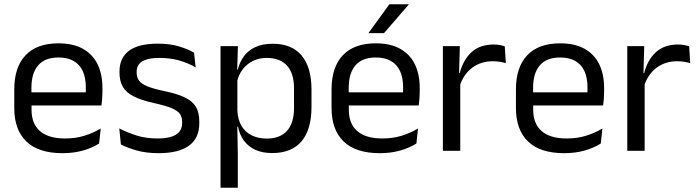

<svg xmlns="http://www.w3.org/2000/svg" viewBox="-20 -703 3251 895"><path d="M271 11Q159.5 11 103 -43.5Q46.5 -98 46.5 -199.5V-286.5Q46.5 -389.5 99 -445.2Q151.5 -501 252.5 -501Q320.5 -501 366 -475.8Q411.5 -450.5 434.5 -404Q457.5 -357.5 457.5 -293V-275Q457.5 -259 456.2 -243Q455 -227 453 -211.5H378.5Q379.5 -235.5 379.8 -257Q380 -278.5 380 -296.5Q380 -341 365.8 -371.8Q351.5 -402.5 323.2 -418.8Q295 -435 252.5 -435Q189.5 -435 158 -398.5Q126.5 -362 126.5 -294V-247.5L127 -237.5V-191Q127 -160.5 136 -136Q145 -111.5 164.2 -93.8Q183.5 -76 213.2 -66.8Q243 -57.5 284 -57.5Q331.5 -57.5 372.5 -70Q413.5 -82.5 449.5 -104L442 -34Q409.5 -13.5 366.5 -1.2Q323.5 11 271 11ZM89 -211.5V-272.5H436V-211.5Z M719.5 11Q660.5 11 616.5 -1.8Q572.5 -14.5 543.5 -29.5L536 -104.5Q572.5 -85.5 616.2 -71.5Q660 -57.5 715.5 -57.5Q772 -57.5 800.5 -75.5Q829 -93.5 829 -129V-134.5Q829 -157.5 818.2 -172.5Q807.5 -187.5 779.5 -199Q751.5 -210.5 700 -222Q638.5 -235.5 603 -253.8Q567.5 -272 552.2 -299Q537 -326 537 -365V-369.5Q537 -433.5 581.5 -466.5Q626 -499.5 715.5 -499.5Q773 -499.5 815.2 -486.5Q857.5 -473.5 884.5 -457.5L892 -389Q859.5 -408 817.5 -420.5Q775.5 -433 723 -433Q685 -433 661.5 -425.2Q638 -417.5 627.5 -403.2Q617 -389 617 -369V-365Q617 -343 627.5 -327.8Q638 -312.5 665.2 -301.2Q692.5 -290 741 -279.5Q803.5 -267 840.2 -249.5Q877 -232 893 -205.2Q909 -178.5 909 -136.5V-128Q909 -59 861 -24Q813 11 719.5 11Z M1248.5 10.5Q1203.5 10.5 1170.5 -4.5Q1137.5 -19.5 1117 -47.5Q1096.5 -75.5 1089.5 -112.5H1063L1086.5 -188.5Q1088.5 -144.5 1106.2 -115.2Q1124 -86 1154.5 -71.5Q1185 -57 1223.5 -57Q1285 -57 1317.8 -93Q1350.5 -129 1350.5 -198.5V-292Q1350.5 -361 1318 -397Q1285.5 -433 1223.5 -433Q1186.5 -433 1158 -418.5Q1129.5 -404 1110.8 -379Q1092 -354 1085 -322L1065 -378.5H1088.5Q1096.5 -412 1115.8 -439.2Q1135 -466.5 1168.8 -482.8Q1202.5 -499 1252 -499Q1340 -499 1386 -444.2Q1432 -389.5 1432 -285.5V-204.5Q1432 -99.5 1385.8 -44.5Q1339.5 10.5 1248.5 10.5ZM1008 172V-488H1089L1085.5 -370.5L1086.5 -345.5V-140L1086 -123.5L1088.5 13.5V172Z M1750 11Q1638.5 11 1582 -43.5Q1525.5 -98 1525.5 -199.5V-286.5Q1525.5 -389.5 1578 -445.2Q1630.5 -501 1731.5 -501Q1799.5 -501 1845 -475.8Q1890.5 -450.5 1913.5 -404Q1936.5 -357.5 1936.5 -293V-275Q1936.5 -259 1935.2 -243Q1934 -227 1932 -211.5H1857.5Q1858.5 -235.5 1858.8 -257Q1859 -278.5 1859 -296.5Q1859 -341 1844.8 -371.8Q1830.5 -402.5 1802.2 -418.8Q1774 -435 1731.5 -435Q1668.5 -435 1637 -398.5Q1605.5 -362 1605.5 -294V-247.5L1606 -237.5V-191Q1606 -160.5 1615 -136Q1624 -111.5 1643.2 -93.8Q1662.5 -76 1692.2 -66.8Q1722 -57.5 1763 -57.5Q1810.5 -57.5 1851.5 -70Q1892.5 -82.5 1928.5 -104L1921 -34Q1888.5 -13.5 1845.5 -1.2Q1802.5 11 1750 11ZM1568 -211.5V-272.5H1915V-211.5ZM1795 -683H1885V-681.5L1770 -548.5H1698V-549.5Z M2121.5 -298.5 2103 -361 2123 -362Q2139 -424 2178 -459.8Q2217 -495.5 2281.5 -495.5Q2297.5 -495.5 2310.2 -493Q2323 -490.5 2333 -487L2338 -408.5Q2325.5 -412.5 2310.2 -415Q2295 -417.5 2276.5 -417.5Q2221.5 -417.5 2180.8 -387Q2140 -356.5 2121.5 -298.5ZM2044.5 0V-488H2123.5L2119.5 -344L2125.5 -338V0Z M2609.5 11Q2498 11 2441.5 -43.5Q2385 -98 2385 -199.5V-286.5Q2385 -389.5 2437.5 -445.2Q2490 -501 2591 -501Q2659 -501 2704.5 -475.8Q2750 -450.5 2773 -404Q2796 -357.5 2796 -293V-275Q2796 -259 2794.8 -243Q2793.5 -227 2791.5 -211.5H2717Q2718 -235.5 2718.2 -257Q2718.5 -278.5 2718.5 -296.5Q2718.5 -341 2704.2 -371.8Q2690 -402.5 2661.8 -418.8Q2633.5 -435 2591 -435Q2528 -435 2496.5 -398.5Q2465 -362 2465 -294V-247.5L2465.5 -237.5V-191Q2465.5 -160.5 2474.5 -136Q2483.5 -111.5 2502.8 -93.8Q2522 -76 2551.8 -66.8Q2581.5 -57.5 2622.5 -57.5Q2670 -57.5 2711 -70Q2752 -82.5 2788 -104L2780.5 -34Q2748 -13.5 2705 -1.2Q2662 11 2609.5 11ZM2427.5 -211.5V-272.5H2774.5V-211.5Z M2981 -298.5 2962.5 -361 2982.5 -362Q2998.5 -424 3037.5 -459.8Q3076.5 -495.5 3141 -495.5Q3157 -495.5 3169.8 -493Q3182.5 -490.5 3192.5 -487L3197.5 -408.5Q3185 -412.5 3169.8 -415Q3154.5 -417.5 3136 -417.5Q3081 -417.5 3040.2 -387Q2999.5 -356.5 2981 -298.5ZM2904 0V-488H2983L2979 -344L2985 -338V0Z"/></svg>

Font: Anek Gujarati
Style: Regular
Weight: 400
Designer: Mrunmayee Ghaisas (Gujarati), Yesha Goshar (Latin)
Foundry: Ek Type
Version: Version 1.003